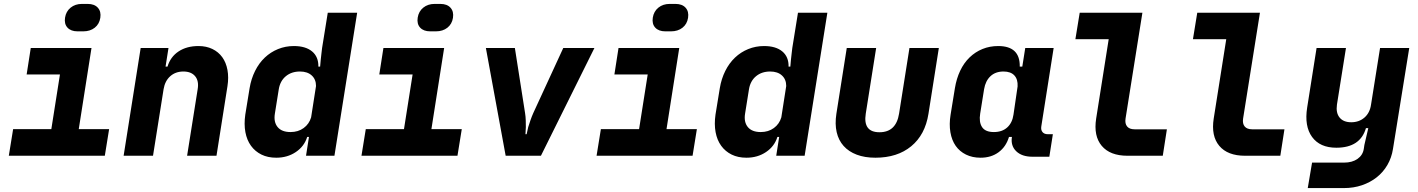

<svg xmlns="http://www.w3.org/2000/svg" viewBox="-20 -795 7240 980"><path d="M25 0 47 -136H242L286 -415H116L137 -550H447L382 -136H537L515 0ZM312 -705Q317 -737 340.5 -756Q364 -775 398 -775H428Q462 -775 479.5 -755.5Q497 -736 492 -704Q487 -672 463.5 -653.5Q440 -635 405 -635H376Q342 -635 324.5 -654Q307 -673 312 -705Z M698 -550H840L825 -455H835Q850 -505 891.5 -532.5Q933 -560 993 -560Q1033 -560 1064 -545Q1095 -530 1114.5 -503Q1134 -476 1141 -438Q1148 -400 1141 -355L1085 0H935L989 -340Q996 -382 976 -406Q956 -430 916 -430Q876 -430 849 -406Q822 -382 815 -340L761 0H611Z M1232 -210 1254 -345Q1262 -393 1282 -433Q1302 -473 1331.5 -501Q1361 -529 1399 -544.5Q1437 -560 1480 -560Q1540 -560 1573 -532.5Q1606 -505 1605 -455H1614Q1615 -472 1617 -489Q1619 -504 1620.5 -520.5Q1622 -537 1624 -550L1653 -730H1803L1687 0H1542L1557 -96H1548Q1533 -48 1490 -19Q1447 10 1390 10Q1347 10 1314.5 -6Q1282 -22 1261 -51Q1240 -80 1232.5 -120.5Q1225 -161 1232 -210ZM1463 -121Q1502 -121 1530 -141.5Q1558 -162 1568 -196L1593 -356Q1593 -390 1571 -410Q1549 -430 1511 -430Q1468 -430 1439 -406Q1410 -382 1403 -340L1383 -215Q1376 -172 1397 -146.5Q1418 -121 1463 -121Z M1825 0 1847 -136H2042L2086 -415H1916L1937 -550H2247L2182 -136H2337L2315 0ZM2112 -705Q2117 -737 2140.5 -756Q2164 -775 2198 -775H2228Q2262 -775 2279.5 -755.5Q2297 -736 2292 -704Q2287 -672 2263.5 -653.5Q2240 -635 2205 -635H2176Q2142 -635 2124.5 -654Q2107 -673 2112 -705Z M2608 -550 2660 -218Q2663 -200 2663.5 -181Q2664 -162 2664 -146Q2663 -127 2662 -110H2668Q2671 -127 2676 -146Q2681 -162 2687.5 -181Q2694 -200 2702 -218L2855 -550H3014L2741 0H2561L2460 -550Z M3025 0 3047 -136H3242L3286 -415H3116L3137 -550H3447L3382 -136H3537L3515 0ZM3312 -705Q3317 -737 3340.5 -756Q3364 -775 3398 -775H3428Q3462 -775 3479.5 -755.5Q3497 -736 3492 -704Q3487 -672 3463.5 -653.5Q3440 -635 3405 -635H3376Q3342 -635 3324.5 -654Q3307 -673 3312 -705Z M3632 -210 3654 -345Q3662 -393 3682 -433Q3702 -473 3731.5 -501Q3761 -529 3799 -544.5Q3837 -560 3880 -560Q3940 -560 3973 -532.5Q4006 -505 4005 -455H4014Q4015 -472 4017 -489Q4019 -504 4020.5 -520.5Q4022 -537 4024 -550L4053 -730H4203L4087 0H3942L3957 -96H3948Q3933 -48 3890 -19Q3847 10 3790 10Q3747 10 3714.5 -6Q3682 -22 3661 -51Q3640 -80 3632.5 -120.5Q3625 -161 3632 -210ZM3863 -121Q3902 -121 3930 -141.5Q3958 -162 3968 -196L3993 -356Q3993 -390 3971 -410Q3949 -430 3911 -430Q3868 -430 3839 -406Q3810 -382 3803 -340L3783 -215Q3776 -172 3797 -146.5Q3818 -121 3863 -121Z M4249 -214 4302 -550H4452L4399 -215Q4384 -120 4469 -120Q4554 -120 4569 -215L4622 -550H4772L4719 -214Q4702 -107 4631 -48.5Q4560 10 4448 10Q4394 10 4353 -5.5Q4312 -21 4286 -50Q4260 -79 4250.5 -120.5Q4241 -162 4249 -214Z M4832 -210 4854 -345Q4862 -394 4881 -434Q4900 -474 4929 -502Q4958 -530 4995 -545Q5032 -560 5075 -560Q5187 -560 5185 -455H5198L5213 -550H5358L5295 -150Q5292 -132 5301 -121Q5310 -110 5328 -110H5354L5336 5H5250Q5196 5 5167 -23Q5138 -51 5145 -96H5130Q5115 -46 5077 -18Q5039 10 4985 10Q4943 10 4910.5 -6Q4878 -22 4858 -50.5Q4838 -79 4831 -120Q4824 -161 4832 -210ZM5053 -121Q5095 -121 5121 -144.5Q5147 -168 5153 -210L5174 -354Q5176 -390 5157.5 -410Q5139 -430 5102 -430Q5061 -430 5035.5 -406Q5010 -382 5003 -340L4983 -215Q4976 -172 4992.5 -146.5Q5009 -121 5053 -121Z M5811 -730 5725 -190Q5721 -164 5733 -149.5Q5745 -135 5771 -135H5936L5915 0H5735Q5646 0 5603.5 -50.5Q5561 -101 5575 -190L5639 -595H5469L5491 -730Z M6411 -730 6325 -190Q6321 -164 6333 -149.5Q6345 -135 6371 -135H6536L6515 0H6335Q6246 0 6203.5 -50.5Q6161 -101 6175 -190L6239 -595H6069L6091 -730Z M6652 -246 6700 -550H6850L6804 -261Q6798 -219 6817.5 -195Q6837 -171 6877 -171Q6917 -171 6944.5 -195Q6972 -219 6978 -261L7024 -550H7173L7090 -35Q7083 10 7061.5 47Q7040 84 7007 110Q6974 136 6931.5 150.5Q6889 165 6839 165H6655L6677 35H6840Q6882 35 6909 16Q6936 -3 6941 -35L6944 -55L6964 -141H6952Q6923 -41 6801 -41Q6717 -41 6677 -96Q6637 -151 6652 -246Z"/></svg>

Font: JetBrains Mono ExtraBold
Style: Italic
Weight: 800
Designer: Philipp Nurullin, Konstantin Bulenkov
Foundry: JetBrains
Version: Version 1.000; ttfautohint (v1.8.3)